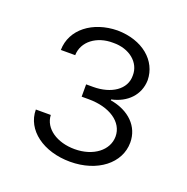

<svg xmlns="http://www.w3.org/2000/svg" viewBox="-90 -890 599 616"><g transform="rotate(20 210.0 -582.0)"><path d="M211 -358C304 -358 372 -411 372 -482C372 -536 332 -577 267 -588V-591C319 -602 355 -638 356 -689C355 -755 297 -805 211 -806C127 -805 62 -756 61 -685H110C111 -732 155 -765 211 -764C267 -765 307 -731 306 -687C307 -639 260 -609 199 -609H175V-567H199C271 -567 321 -533 321 -484C321 -437 275 -401 211 -401C151 -401 104 -432 102 -478H51C51 -408 120 -358 211 -358Z"/></g></svg>

Font: Wafeq Light
Style: Regular
Weight: 300
Designer: Rasmus Andersson & Azza Alameddine
Foundry: Google & TypeTogether
Version: Version 3.000;January 28, 2025;FontCreator 15.0.0.3014 64-bi